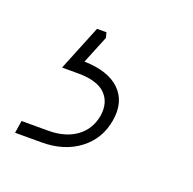

<svg xmlns="http://www.w3.org/2000/svg" viewBox="-78 -65 328 326"><g transform="rotate(20 86.5 97.5)"><path d="M-22.5 204.1 -19 181.6H28.8Q60.1 181.6 79.8 167.2Q99.6 152.8 104 127.4Q107.9 102.5 93 87.6Q78.1 72.8 43.5 72.8H14.6L47.9 -9.3H64.9L67.4 0L46.9 50.3Q90.3 51.3 111.3 71.8Q132.3 92.3 126.5 127.4Q120.6 162.6 93.3 183.3Q65.9 204.1 25.4 204.1Z"/></g></svg>

Font: Inter 17pt Thin
Style: Italic
Weight: 250
Italic angle: -9.3988°
Version: Version 4.001;git-66647c0bb